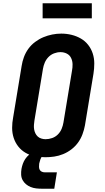

<svg xmlns="http://www.w3.org/2000/svg" viewBox="-20 -951 640 1171"><path d="M256 8Q224 8 193 2Q162 -4 136 -19Q110 -34 91.5 -57.5Q73 -81 63.5 -110Q54 -139 54 -171Q54 -203 60 -234L112 -549Q116 -576 126 -603Q136 -630 153 -653.5Q170 -677 194 -695Q218 -713 244.5 -724Q271 -735 298.5 -740.5Q326 -746 354 -746Q386 -746 416.5 -738.5Q447 -731 473 -716Q499 -701 517.5 -677.5Q536 -654 545.5 -625Q555 -596 555 -564Q555 -532 550 -501L498 -186Q493 -159 483 -132Q473 -105 456 -81.5Q439 -58 415.5 -40Q392 -22 365 -11Q338 0 310.5 4Q283 8 256 8ZM258 -102Q278 -102 298 -109Q318 -116 333 -131Q348 -146 356 -165.5Q364 -185 367 -204L419 -519Q423 -539 422.5 -559.5Q422 -580 413.5 -597.5Q405 -615 387.5 -624Q370 -633 349 -633Q329 -633 309.5 -625.5Q290 -618 275.5 -603Q261 -588 253 -569Q245 -550 242 -531L190 -216Q188 -203 187 -189.5Q186 -176 188 -163Q190 -150 195.5 -138.5Q201 -127 210 -118.5Q219 -110 232 -106Q245 -102 258 -102ZM311 200H236Q218 200 200.5 198Q183 196 167 189.5Q151 183 138.5 172.5Q126 162 118 147.5Q110 133 109 115Q108 97 111 79Q114 63 119.5 47.5Q125 32 134.5 18Q144 4 157.5 -7.5Q171 -19 186.5 -26Q202 -33 218 -36Q234 -39 250 -39L244 0Q237 0 233 7Q229 14 226.5 20.5Q224 27 222.5 34Q221 41 219 47Q218 57 218 66.5Q218 76 222 84Q226 92 234.5 96Q243 100 252 100H327ZM540 -839H240V-931H540Z"/></svg>

Font: Iosevka Curly Slab XBdExObl
Style: Regular
Weight: 800
Width: 7
Italic angle: -9°
Monospace: yes
Designer: Belleve Invis
Foundry: Belleve Invis
Version: Version 11.1.0; ttfautohint (v1.8.3)